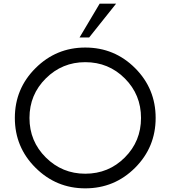

<svg xmlns="http://www.w3.org/2000/svg" viewBox="-20 -1020 934 1050"><path d="M415 -815 525 -1000H615L467.5 -815ZM446.2 10Q287.5 10 174.4 -102.5Q61.2 -215 61.2 -375Q61.2 -535 174.4 -647.5Q287.5 -760 446.2 -760Q606.2 -760 718.8 -647.5Q831.2 -535 831.2 -375Q831.2 -215 718.8 -102.5Q606.2 10 446.2 10ZM446.2 -70Q573.8 -70 662.5 -158.8Q751.2 -247.5 751.2 -375Q751.2 -502.5 662.5 -591.2Q573.8 -680 446.2 -680Q320 -680 230.6 -591.2Q141.2 -502.5 141.2 -375Q141.2 -247.5 230.6 -158.8Q320 -70 446.2 -70Z"/></svg>

Font: Now Alt
Style: Regular
Weight: 400
Designer: Alfredo Marco Pradil
Foundry: Alfredo Marco Pradil
Version: Version 1.002;PS 001.002;hotconv 1.0.88;makeotf.lib2.5.64775